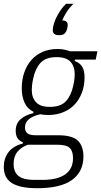

<svg xmlns="http://www.w3.org/2000/svg" viewBox="-36 -783 535 1015"><path d="M405 44Q405 125 344.5 168.5Q284 212 160 212Q72 212 28 185.5Q-16 159 -16 99Q-16 55 8.5 22Q33 -11 84 -24L85 -31Q47 -45 47 -91Q47 -130 72.5 -152.5Q98 -175 140 -185L141 -192Q108 -208 93.5 -241Q79 -274 79 -315Q79 -362 92.5 -400.5Q106 -439 130.5 -466.5Q155 -494 190 -509Q225 -524 268 -524Q288 -524 304.5 -520.5Q321 -517 335 -512H479L470 -468H360L359 -461Q387 -450 399 -429.5Q411 -409 411 -374Q411 -331 397.5 -294.5Q384 -258 359.5 -231.5Q335 -205 299 -190Q263 -175 218 -175Q207 -175 197 -176Q187 -177 177 -179Q96 -161 96 -109Q96 -89 108.5 -78.5Q121 -68 152 -68H271Q346 -68 375.5 -39.5Q405 -11 405 44ZM228 -218Q285 -218 312.5 -248Q340 -278 351 -329Q356 -351 357.5 -366.5Q359 -382 359 -392Q359 -432 336.5 -456.5Q314 -481 263 -481Q206 -481 178.5 -451Q151 -421 140 -370Q135 -348 133.5 -332.5Q132 -317 132 -307Q132 -267 154.5 -242.5Q177 -218 228 -218ZM350 53Q350 16 332.5 -1Q315 -18 265 -18H112Q77 -6 56.5 19Q36 44 36 83Q36 128 63 148Q90 168 143 168H189Q267 168 308.5 139Q350 110 350 53ZM276 -597Q243 -597 243 -623Q243 -633 246 -647Q252 -673 269.5 -705Q287 -737 313 -763H352Q329 -740 315 -717.5Q301 -695 293 -675Q308 -675 315 -668.5Q322 -662 322 -652Q322 -647 321 -641Q320 -635 318 -627Q314 -614 305.5 -605.5Q297 -597 276 -597Z"/></svg>

Font: IBM Plex Sans Cond Light
Style: Italic
Weight: 300
Width: 3
Italic angle: -11°
Designer: Mike Abbink, Paul van der Laan, Pieter van Rosmalen
Foundry: Bold Monday
Version: Version 1.3